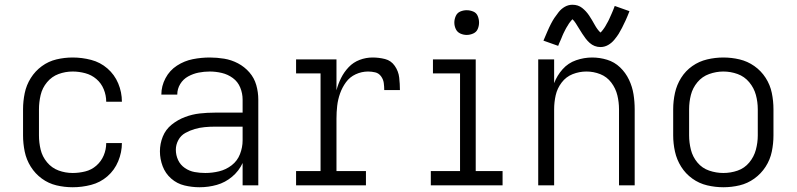

<svg xmlns="http://www.w3.org/2000/svg" viewBox="-20 -780 3352 808"><path d="M286 8Q325 8 363.5 -2Q402 -12 432 -38Q462 -64 477.5 -101.5Q493 -139 493 -178H427Q427 -178 427 -178Q427 -178 427 -178Q427 -151 416.5 -126Q406 -101 385.5 -83Q365 -65 338.5 -58.5Q312 -52 286 -52Q255 -52 226.5 -62.5Q198 -73 178 -97Q158 -121 151 -150.5Q144 -180 144 -210V-320Q144 -350 151 -380Q158 -410 178 -434Q198 -458 226.5 -468.5Q255 -479 286 -479Q312 -479 338.5 -472Q365 -465 385.5 -447.5Q406 -430 416.5 -404.5Q427 -379 427 -352Q427 -352 427 -352Q427 -352 427 -352H493Q493 -392 477.5 -429Q462 -466 432 -492Q402 -518 363.5 -528Q325 -538 286 -538Q251 -538 217.5 -530Q184 -522 156 -501.5Q128 -481 109.5 -451.5Q91 -422 84 -388Q77 -354 77 -320V-210Q77 -176 84 -142Q91 -108 109.5 -78.5Q128 -49 156 -28.5Q184 -8 217.5 0Q251 8 286 8Z M820 8Q857 8 892.5 -2Q928 -12 957 -36.5Q986 -61 1001 -94V0H1067V-361Q1067 -392 1058.5 -422Q1050 -452 1029.5 -475.5Q1009 -499 981.5 -513.5Q954 -528 923.5 -533Q893 -538 863 -538Q827 -538 791.5 -531Q756 -524 725 -504Q694 -484 676.5 -451Q659 -418 659 -382H726Q726 -406 738.5 -426.5Q751 -447 772 -458.5Q793 -470 816 -474.5Q839 -479 863 -479Q888 -479 913.5 -473Q939 -467 960 -451.5Q981 -436 991 -411.5Q1001 -387 1001 -361V-306H884Q852 -306 820.5 -302.5Q789 -299 758.5 -287.5Q728 -276 702.5 -255.5Q677 -235 665 -205Q653 -175 653 -143Q653 -111 664.5 -80.5Q676 -50 700.5 -28.5Q725 -7 756.5 0.5Q788 8 820 8ZM844 -52Q821 -52 799 -56Q777 -60 758 -73Q739 -86 729.5 -106.5Q720 -127 720 -150Q720 -171 730.5 -190.5Q741 -210 760 -220.5Q779 -231 799.5 -237Q820 -243 841.5 -245Q863 -247 884 -247H1001V-189Q1001 -160 990 -131.5Q979 -103 955 -84.5Q931 -66 902 -59Q873 -52 844 -52Z M1226 0H1520V-60H1396V-281Q1396 -308 1399 -334.5Q1402 -361 1411 -386.5Q1420 -412 1436 -434Q1452 -456 1477 -467.5Q1502 -479 1529 -479Q1544 -479 1559 -475.5Q1574 -472 1583.5 -459Q1593 -446 1595 -431Q1597 -416 1597 -401H1663Q1663 -427 1660 -453.5Q1657 -480 1641.5 -502.5Q1626 -525 1600.5 -531.5Q1575 -538 1548 -538Q1520 -538 1493.5 -528Q1467 -518 1447.5 -497.5Q1428 -477 1415.5 -452Q1403 -427 1396 -400V-530H1226V-471H1329V-60H1226Z M1793 0H2095V-60H1982V-530H1802V-471H1916V-60H1793ZM1944 -633Q1958 -633 1971.5 -639Q1985 -645 1990.5 -658Q1996 -671 1996 -685Q1996 -699 1990.5 -712.5Q1985 -726 1971.5 -731.5Q1958 -737 1944 -737Q1930 -737 1917 -731.5Q1904 -726 1898 -712.5Q1892 -699 1892 -685Q1892 -671 1898 -658Q1904 -645 1917 -639Q1930 -633 1944 -633Z M2245 0H2312V-320Q2312 -350 2318.5 -379Q2325 -408 2343.5 -432.5Q2362 -457 2390 -468Q2418 -479 2448 -479Q2478 -479 2506 -468Q2534 -457 2552.5 -432.5Q2571 -408 2578 -379Q2585 -350 2585 -320V0H2651V-320Q2651 -352 2646 -383.5Q2641 -415 2627 -444.5Q2613 -474 2589.5 -496.5Q2566 -519 2535 -528.5Q2504 -538 2472 -538Q2438 -538 2404.5 -526.5Q2371 -515 2347.5 -488.5Q2324 -462 2312 -430V-530H2245ZM2507 -582Q2524 -582 2539 -590.5Q2554 -599 2565.5 -613Q2577 -627 2583.5 -637.5Q2590 -648 2597.5 -662.5Q2605 -677 2613 -694.5Q2621 -712 2629 -733L2567 -755Q2565 -749 2562.5 -743Q2560 -737 2558 -732Q2556 -727 2553.5 -721.5Q2551 -716 2549 -711.5Q2547 -707 2545 -702.5Q2543 -698 2541 -694Q2539 -690 2537 -686.5Q2535 -683 2533 -679.5Q2531 -676 2529.5 -673Q2528 -670 2526 -667Q2524 -664 2523 -662.5Q2522 -661 2518 -655.5Q2514 -650 2512 -648Q2510 -646 2507 -643Q2494 -655 2482.5 -676Q2471 -697 2459 -715Q2447 -733 2430 -746.5Q2413 -760 2389 -760Q2372 -760 2357 -751.5Q2342 -743 2331 -729Q2320 -715 2313 -704.5Q2306 -694 2298.5 -679.5Q2291 -665 2283.5 -647.5Q2276 -630 2267 -609L2329 -587Q2331 -593 2333.5 -598.5Q2336 -604 2338.5 -609.5Q2341 -615 2343 -620Q2345 -625 2347 -630Q2349 -635 2351 -639Q2353 -643 2355 -647Q2357 -651 2359 -655Q2361 -659 2363 -662.5Q2365 -666 2367 -669Q2369 -672 2370.5 -674.5Q2372 -677 2373 -679Q2374 -681 2378 -686Q2382 -691 2384 -693.5Q2386 -696 2389 -699Q2396 -693 2403 -682Q2410 -671 2417 -659.5Q2424 -648 2430.5 -638Q2437 -628 2444.5 -618Q2452 -608 2461.5 -599.5Q2471 -591 2482.5 -586.5Q2494 -582 2507 -582Z M3024 8Q3059 8 3092.5 0Q3126 -8 3154.5 -28.5Q3183 -49 3202 -78.5Q3221 -108 3228 -142Q3235 -176 3235 -210V-320Q3235 -355 3228 -389Q3221 -423 3202 -452.5Q3183 -482 3154.5 -502Q3126 -522 3092.5 -530Q3059 -538 3024 -538Q2990 -538 2956 -530Q2922 -522 2893.5 -502Q2865 -482 2846.5 -452.5Q2828 -423 2820.5 -389Q2813 -355 2813 -320V-210Q2813 -176 2820.5 -142Q2828 -108 2846.5 -78.5Q2865 -49 2893.5 -28.5Q2922 -8 2956 0Q2990 8 3024 8ZM3024 -52Q2994 -52 2964.5 -62Q2935 -72 2915 -96Q2895 -120 2887.5 -150Q2880 -180 2880 -210V-320Q2880 -351 2887.5 -380.5Q2895 -410 2915 -434Q2935 -458 2964.5 -468.5Q2994 -479 3024 -479Q3055 -479 3084 -468.5Q3113 -458 3133 -434Q3153 -410 3161 -380.5Q3169 -351 3169 -320V-210Q3169 -180 3161 -150Q3153 -120 3133 -96Q3113 -72 3084 -62Q3055 -52 3024 -52Z"/></svg>

Font: Iosevka Sparkle Light
Style: Regular
Weight: 300
Designer: Belleve Invis
Foundry: Belleve Invis
Version: Version 4.5.0; ttfautohint (v1.8.3)